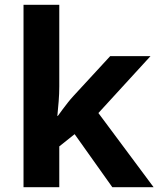

<svg xmlns="http://www.w3.org/2000/svg" viewBox="-20 -780 660 800"><path d="M227 -420Q227 -389 224.5 -358.5Q222 -328 219 -297H221Q231 -311 241.5 -325Q252 -339 263 -353Q274 -367 286 -380L439 -546H607L390 -309L620 0H448L291 -221L227 -170V0H78V-760H227Z"/></svg>

Font: Noto Naskh Arabic
Style: Regular
Weight: 400
Designer: Monotype Design Team, David Williams, Mohamad Dakak and Nizar Qandah
Foundry: Monotype Imaging Inc.
Version: Version 2.013